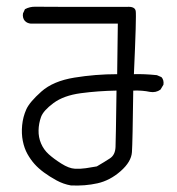

<svg xmlns="http://www.w3.org/2000/svg" viewBox="-20 -542 540 585"><path d="M196 23Q173 19 152 7.5Q131 -4 114 -16.5Q97 -29 85 -42.5Q73 -56 63.5 -73Q54 -90 49.5 -112.5Q45 -135 47.5 -160.5Q50 -186 60 -208.5Q70 -231 106 -263Q142 -295 206.5 -305.5Q271 -316 337 -316L339 -470H74Q63 -471 56 -478Q48 -487 50 -501L56 -514Q71 -522 88 -521.5Q105 -521 366 -521Q391 -523 393.5 -508.5Q396 -494 388 -316Q419 -317 458 -313L472 -307Q480 -298 478 -284L469 -269Q455 -259 437 -262Q414 -267 386 -266Q384 -108 382 -78.5Q380 -49 347.5 -20.5Q315 8 277 16.5Q239 25 196 23ZM275 -35Q299 -49 315 -59.5Q331 -70 332 -94Q333 -118 335 -266Q278 -265 226 -258Q174 -251 143 -228Q112 -205 105 -185.5Q98 -166 97.5 -145Q97 -124 105 -105Q113 -86 128.5 -72Q144 -58 167 -43.5Q190 -29 207.5 -28Q225 -27 241.5 -29.5Q258 -32 275 -35Z"/></svg>

Font: NaniFont Regular
Style: Regular
Weight: 400
Designer: Nanigashitei
Version: Version 1.036